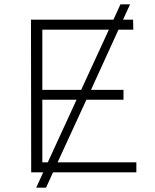

<svg xmlns="http://www.w3.org/2000/svg" viewBox="-20 -790 709 880"><path d="M146 70 178 0H123L122 -700H500L532 -770H576L544 -700H590L591 -654H523L397 -378H546V-333H376L244 -46H605V0H223L191 70ZM352 -378 479 -654H174V-378ZM199 -46 331 -333H174V-46Z"/></svg>

Font: Montserrat Light
Style: Regular
Weight: 300
Designer: Julieta Ulanovsky
Foundry: Julieta Ulanovsky
Version: Version 9.000; ttfautohint (v1.8.4.7-5d5b)